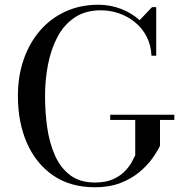

<svg xmlns="http://www.w3.org/2000/svg" viewBox="-20 -780 779 810"><path d="M445 -296H715.5V-274H655V-165Q644 -141.5 622.5 -111.5Q601 -81.5 567.8 -53.8Q534.5 -26 488 -8Q441.5 10 380.5 10Q276.5 10 204 -40Q131.5 -90 93.5 -177Q55.5 -264 55.5 -375Q55.5 -458.5 79.8 -528.8Q104 -599 149 -651Q194 -703 256.5 -731.5Q319 -760 395 -760Q444.5 -760 489.8 -742.8Q535 -725.5 569 -695L621.5 -750H639V-545H619Q617 -589.5 599 -624.8Q581 -660 551 -685Q521 -710 483.5 -723.2Q446 -736.5 405 -736.5Q340 -736.5 294.8 -706Q249.5 -675.5 222.2 -623.8Q195 -572 182.5 -507.5Q170 -443 170 -375Q170 -307 179.2 -242Q188.5 -177 211.8 -124.5Q235 -72 276 -41Q317 -10 380.5 -10Q427 -10 458.2 -24.5Q489.5 -39 508.2 -59.2Q527 -79.5 537 -98.2Q547 -117 550.5 -125V-274H445Z"/></svg>

Font: Bodoni Moda SC
Style: Regular
Weight: 400
Designer: Owen Earl
Foundry: indestructible type
Version: Version 2.005